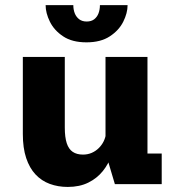

<svg xmlns="http://www.w3.org/2000/svg" viewBox="-20 -724 690 755"><path d="M246.3 11.1Q208.1 11.1 175.6 -0.9Q143.1 -12.9 119.6 -38.1Q96 -63.3 82.9 -102.7Q69.8 -142.1 69.8 -196.9V-500H234.8V-222.4Q234.8 -184.4 242.4 -161Q250.1 -137.6 265.9 -126.9Q281.8 -116.1 306.4 -116.1Q325.1 -116.1 340.8 -123Q356.4 -129.8 368.3 -141.6Q380.3 -153.4 387.5 -168Q394.7 -182.7 396.6 -198L429.1 -180Q429.1 -146.6 418 -113Q406.9 -79.3 384.2 -51.1Q361.6 -22.9 327.2 -5.9Q292.9 11.1 246.3 11.1ZM431.7 0 394.9 -123.5V-500H559.9V-88.1L535.9 -120.3H615.9V0ZM320 -557.5Q263.6 -557.5 228.3 -581.1Q192.9 -604.6 176.2 -638.7Q159.4 -672.8 159.4 -703.8H268.3Q268.3 -686.1 274 -671.6Q279.8 -657.1 291.5 -648.2Q303.1 -639.4 321 -639.4Q338.9 -639.4 350.4 -648.2Q361.9 -657.1 367.4 -671.6Q372.9 -686.1 372.9 -703.8H481.7Q481.7 -672.8 464.7 -638.7Q447.7 -604.6 411.8 -581.1Q375.9 -557.5 320 -557.5Z"/></svg>

Font: Trispace Thin
Style: Regular
Weight: 100
Designer: Tyler Finck
Foundry: Etcetera Type Company
Version: Version 1.210